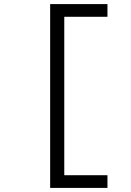

<svg xmlns="http://www.w3.org/2000/svg" viewBox="-20 -780 640 938"><path d="M225 138V-760H505V-698H294V76H505V138Z"/></svg>

Font: IBM Plex Mono
Style: Regular
Weight: 400
Monospace: yes
Designer: Mike Abbink, Paul van der Laan, Pieter van Rosmalen
Foundry: Bold Monday
Version: Version 2.3